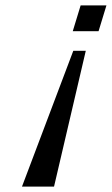

<svg xmlns="http://www.w3.org/2000/svg" viewBox="-20 -687 412 707"><path d="M295.9 -500H249.9L61 0H179ZM371.9 -667H276.9L247.9 -572H342.9Z"/></svg>

Font: Din Kursivschrift
Style: Condensed Italic Polish
Weight: 400
Version: Version 1.07